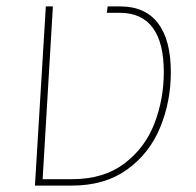

<svg xmlns="http://www.w3.org/2000/svg" viewBox="-20 -579 613 599"><path d="M123 -559H145L113 -20H205Q303 -20 367.5 -68.5Q432 -117 461.5 -193Q491 -269 491 -354Q491 -446 456.5 -492.5Q422 -539 354 -539H313L316 -559H355Q433 -559 473 -506.5Q513 -454 513 -354Q513 -262 479.5 -181Q446 -100 376.5 -50Q307 0 204 0H89Z"/></svg>

Font: FiraGO Thin
Style: Italic
Weight: 100
Italic angle: -8°
Designer: bBox Type GmbH
Foundry: bBox Type GmbH
Version: Version 1.001